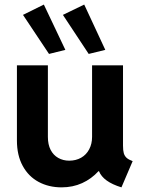

<svg xmlns="http://www.w3.org/2000/svg" viewBox="-20 -808 624 836"><path d="M53.7 -196.3V-523.4H188.5V-211.9Q188.5 -178.7 200.4 -155.5Q212.4 -132.3 233.6 -120.4Q254.9 -108.4 281.2 -108.4Q310.5 -108.4 333.3 -121.3Q356 -134.3 368.4 -158Q380.9 -181.6 380.9 -211.9V-523.4H515.6V-173.8Q515.6 -152.8 519 -140.9Q522.5 -128.9 531.2 -120.8Q540 -112.8 557.6 -106.4L508.8 7.8Q429.2 -16.6 411.1 -62.5H408.7Q378.4 -29.3 337.6 -10.7Q296.9 7.8 248 7.8Q192.4 7.8 148.2 -15.9Q104 -39.6 78.9 -85.7Q53.7 -131.8 53.7 -196.3ZM253.9 -743.2 346.7 -788.1 438.5 -590.8 366.2 -573.2ZM80.1 -743.2 170.9 -788.1 264.6 -590.8 193.4 -573.2Z"/></svg>

Font: Reddit Sans Vanilla
Style: Bold
Weight: 700
Designer: Stephen Hutchings
Foundry: Reddit
Version: Version 1.013